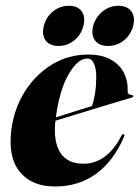

<svg xmlns="http://www.w3.org/2000/svg" viewBox="-20 -650 494 679"><path d="M418.5 -166Q382 -81 320.5 -35.8Q259 9.5 174 9.5Q93 9.5 50.5 -41.8Q8 -93 20 -190.5Q29.5 -264.5 67 -325Q104.5 -385.5 162.8 -421.2Q221 -457 292 -457Q341 -457 372.5 -439Q404 -421 418.5 -391.8Q433 -362.5 431.5 -329Q430 -315.5 445.5 -314Q451.5 -313 451.5 -310Q452 -307 446 -305Q437.5 -302.5 408 -293.8Q378.5 -285 337.8 -272.5Q297 -260 254.2 -247Q211.5 -234 176 -223Q168 -150 193 -110.5Q218 -71 275.5 -71Q315.5 -71 349.5 -95.2Q383.5 -119.5 409.5 -170.5Q413.5 -176.5 417 -175.5Q422.5 -174.5 418.5 -166ZM288.5 -443Q255 -443 222.8 -387.5Q190.5 -332 177.5 -235Q210.5 -245.5 245.8 -256.5Q281 -267.5 305 -275Q311.5 -292.5 315.8 -317.8Q320 -343 320.5 -375Q320.5 -406.5 312.5 -424.8Q304.5 -443 288.5 -443ZM187 -487.5Q155.5 -487.5 141.2 -507.2Q127 -527 135 -558.5Q143 -590 167.5 -609.8Q192 -629.5 223.5 -629.5Q255 -629.5 269 -609.8Q283 -590 275 -558.5Q267 -527 242.5 -507.2Q218 -487.5 187 -487.5ZM362 -487.5Q330.5 -487.5 316 -507.2Q301.5 -527 309.5 -558.5Q318 -589.5 342.8 -609.5Q367.5 -629.5 398.5 -629.5Q430 -629.5 444.5 -609.8Q459 -590 451 -558.5Q443 -527 418.2 -507.2Q393.5 -487.5 362 -487.5Z"/></svg>

Font: Fraunces 144pt S000
Style: Bold Italic
Weight: 700
Italic angle: -16°
Version: Version 1.000; ttfautohint (v1.8.3)